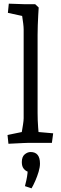

<svg xmlns="http://www.w3.org/2000/svg" viewBox="-20 -779 332 1047"><path d="M26 5 21 -43 133 -66 93 -29Q95 -37 98.5 -57Q102 -77 105.5 -99.5Q109 -122 109 -134V-618Q109 -631 106.5 -651.5Q104 -672 100.5 -694Q97 -716 94 -731L133 -685L23 -709L28 -759L117 -756H172L191 -738Q190 -723 188.5 -696.5Q187 -670 186 -641Q185 -612 185 -588V-164Q185 -124 188 -83.5Q191 -43 194 -25L157 -62L270 -52L263 0H136Q126 0 107 1Q88 2 66.5 3Q45 4 26 5ZM152 248 116 236Q119 225 123.5 205Q128 185 130 165.5Q132 146 125 138L152 161Q144 161 131.5 157Q119 153 109 140.5Q99 128 99 105Q99 76 114.5 63Q130 50 147 50Q198 50 198 113Q198 133 190.5 158Q183 183 172.5 207Q162 231 152 248Z"/></svg>

Font: Andada Pro
Style: Regular
Weight: 400
Designer: Carolina Giovagnoli
Foundry: Huerta Tipografica
Version: Version 3.003